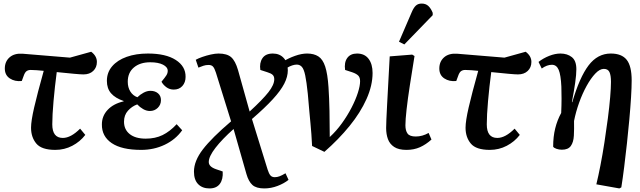

<svg xmlns="http://www.w3.org/2000/svg" viewBox="-20 -826 3589 1076"><path d="M290 14Q213 14 183.5 -21.5Q154 -57 154 -110Q154 -148 171.5 -224Q189 -300 225 -429Q205 -431 186.5 -432.5Q168 -434 152 -434Q138 -434 128.5 -427Q119 -420 112 -399L102 -372Q63 -368 35 -386.5Q7 -405 7 -442Q7 -481 33.5 -504.5Q60 -528 106 -525L372 -503L491 -536Q523 -512 523 -479Q523 -448 502.5 -428.5Q482 -409 448 -409Q432 -409 394.5 -412.5Q357 -416 298 -422Q287 -339 280 -259.5Q273 -180 273 -129Q273 -53 332 -53Q377 -53 429 -105L458 -70Q429 -32 385 -9Q341 14 290 14Z M771 14Q662 14 606 -24Q550 -62 551 -129Q551 -176 583.5 -210.5Q616 -245 673 -258V-260Q626 -276 602.5 -303Q579 -330 579 -373Q579 -420 608.5 -454.5Q638 -489 690 -507.5Q742 -526 809 -526Q909 -526 965 -490Q1021 -454 1020 -395Q1020 -364 1002 -344Q984 -324 954 -324Q930 -324 912 -337.5Q894 -351 885 -368Q905 -392 912.5 -404Q920 -416 920 -429Q920 -450 893.5 -463.5Q867 -477 822 -477Q765 -477 730.5 -448Q696 -419 696 -368Q696 -336 710.5 -313Q725 -290 750 -281Q765 -296 784.5 -306.5Q804 -317 823 -317Q849 -317 865.5 -303Q882 -289 882 -265Q882 -239 864 -221.5Q846 -204 820 -204Q801 -204 782.5 -214.5Q764 -225 749 -241Q719 -230 697 -205.5Q675 -181 675 -144Q675 -100 707 -74.5Q739 -49 797 -49Q850 -49 891 -69Q932 -89 970 -130L1001 -96Q964 -44 903.5 -15Q843 14 771 14Z M1154 230Q1114 230 1090.5 206Q1067 182 1067 136Q1067 76 1117 11Q1167 -54 1275 -146L1190 -419Q1182 -444 1173.5 -453Q1165 -462 1149 -462Q1133 -462 1120 -457.5Q1107 -453 1092 -447L1077 -491Q1091 -499 1114 -507Q1137 -515 1161.5 -520.5Q1186 -526 1205 -526Q1252 -526 1275.5 -505.5Q1299 -485 1314 -433L1379 -201Q1452 -268 1484.5 -309.5Q1517 -351 1517 -382Q1517 -398 1508 -406.5Q1499 -415 1479 -421L1439 -434Q1433 -473 1450.5 -499.5Q1468 -526 1509 -526Q1547 -526 1570 -501Q1593 -476 1593 -432Q1593 -396 1573 -357Q1553 -318 1509 -270Q1465 -222 1392 -159L1480 125Q1487 147 1495.5 157Q1504 167 1520 167Q1533 167 1546.5 162Q1560 157 1580 145L1597 182Q1572 202 1535.5 216Q1499 230 1461 230Q1416 230 1394.5 210.5Q1373 191 1361 149L1289 -103Q1225 -46 1187.5 2.5Q1150 51 1150 82Q1150 108 1190 122L1228 135Q1231 179 1212 204.5Q1193 230 1154 230Z M1798 25 1729 -8Q1727 -46 1725 -75Q1723 -104 1720 -134Q1717 -164 1713.5 -203Q1710 -242 1705 -300Q1698 -368 1690.5 -403.5Q1683 -439 1671.5 -451.5Q1660 -464 1643 -464Q1619 -464 1587 -445L1570 -483Q1597 -500 1633.5 -513Q1670 -526 1701 -526Q1739 -526 1764 -510Q1789 -494 1802.5 -453Q1816 -412 1821 -337Q1825 -277 1826.5 -204Q1828 -131 1828 -58Q1865 -92 1896 -135Q1927 -178 1950 -222.5Q1973 -267 1985.5 -306Q1998 -345 1998 -371Q1998 -392 1987.5 -402.5Q1977 -413 1954 -421L1914 -434Q1908 -476 1926 -501Q1944 -526 1981 -526Q2023 -526 2045.5 -496.5Q2068 -467 2068 -417Q2068 -347 2034 -271Q2000 -195 1939 -120Q1878 -45 1798 25Z M2258 14Q2214 14 2189 -2.5Q2164 -19 2154 -46.5Q2144 -74 2144 -108Q2144 -139 2149.5 -240.5Q2155 -342 2164 -510L2290 -520L2303 -512Q2289 -426 2277 -348.5Q2265 -271 2258.5 -212.5Q2252 -154 2252 -124Q2252 -94 2264 -77.5Q2276 -61 2310 -61Q2347 -61 2382 -81L2398 -44Q2367 -16 2333.5 -1Q2300 14 2258 14ZM2246 -577 2216 -592 2287 -757Q2298 -783 2310.5 -794.5Q2323 -806 2343 -806Q2366 -806 2380.5 -792.5Q2395 -779 2405 -754V-741Z M2725 14Q2648 14 2618.5 -21.5Q2589 -57 2589 -110Q2589 -148 2606.5 -224Q2624 -300 2660 -429Q2640 -431 2621.5 -432.5Q2603 -434 2587 -434Q2573 -434 2563.5 -427Q2554 -420 2547 -399L2537 -372Q2498 -368 2470 -386.5Q2442 -405 2442 -442Q2442 -481 2468.5 -504.5Q2495 -528 2541 -525L2807 -503L2926 -536Q2958 -512 2958 -479Q2958 -448 2937.5 -428.5Q2917 -409 2883 -409Q2867 -409 2829.5 -412.5Q2792 -416 2733 -422Q2722 -339 2715 -259.5Q2708 -180 2708 -129Q2708 -53 2767 -53Q2812 -53 2864 -105L2893 -70Q2864 -32 2820 -9Q2776 14 2725 14Z M3451 230 3322 207Q3333 162 3345 100.5Q3357 39 3367.5 -29Q3378 -97 3386.5 -162.5Q3395 -228 3399.5 -281.5Q3404 -335 3404 -367Q3404 -404 3395.5 -422Q3387 -440 3364 -440Q3341 -440 3316 -413.5Q3291 -387 3267.5 -344.5Q3244 -302 3225.5 -250.5Q3207 -199 3197 -148Q3198 -102 3196 -65.5Q3194 -29 3179 -8Q3164 13 3129 13Q3113 13 3098.5 8Q3084 3 3080 -4Q3080 -60 3091.5 -106.5Q3103 -153 3125 -193Q3127 -236 3127 -272.5Q3127 -309 3126 -340Q3123 -406 3111 -434.5Q3099 -463 3073 -463Q3045 -463 3016 -442L2998 -479Q3025 -500 3058 -513Q3091 -526 3121 -526Q3159 -526 3184.5 -506Q3210 -486 3210 -438Q3210 -408 3203.5 -362.5Q3197 -317 3185 -254L3187 -253Q3228 -393 3278.5 -459.5Q3329 -526 3403 -526Q3464 -526 3492 -491Q3520 -456 3520 -375Q3520 -337 3516.5 -280.5Q3513 -224 3507 -157.5Q3501 -91 3493.5 -22.5Q3486 46 3478 110Q3470 174 3462 224Z"/></svg>

Font: Literata 36pt SemiBold
Style: Italic
Weight: 600
Italic angle: -2°
Designer: Latin by Veronika Burian and Jose Scaglione. Greek by Irene Vlachou. Cyrillic by Vera Evstafieva
Foundry: TypeTogether
Version: Version 3.002